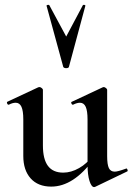

<svg xmlns="http://www.w3.org/2000/svg" viewBox="-20 -750 541 783"><path d="M75 -114V-263Q75 -298 67.5 -314.5Q60 -331 44 -331Q31 -331 16 -323H15Q11 -323 9 -328Q7 -333 10 -335L136 -394L141 -395Q145 -395 150 -391Q155 -387 155 -384V-157Q155 -101 175.5 -73.5Q196 -46 238 -46Q270 -46 302.5 -64.5Q335 -83 356 -113L362 -101Q280 11 189 11Q135 11 105 -22.5Q75 -56 75 -114ZM448 -50Q460 -50 493 -62L495 -63Q498 -63 500 -58Q502 -53 499 -51L368 12L364 13Q353 13 345 -12Q337 -37 337 -79V-263Q337 -298 329.5 -314.5Q322 -331 306 -331Q294 -331 278 -323H277Q273 -323 271 -328.5Q269 -334 273 -335L399 -394L403 -395Q407 -395 412 -391Q417 -387 417 -384V-113Q417 -79 424 -64.5Q431 -50 448 -50ZM181 -729 250 -601 318 -729Q320 -731 324.5 -730Q329 -729 328 -726L261 -477Q259 -472 250 -472Q241 -472 238 -477L170 -726Q169 -729 174.5 -730Q180 -731 181 -729Z"/></svg>

Font: Cormorant Infant SemiBold
Style: Regular
Weight: 600
Designer: Christian Thalmann (Catharsis Fonts)
Foundry: Catharsis Fonts
Version: Version 4.000